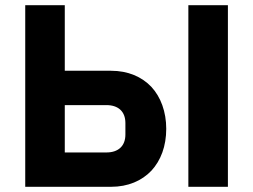

<svg xmlns="http://www.w3.org/2000/svg" viewBox="-20 -718 973 738"><path d="M77 -698H229V-446H407C472 -446 525 -423 562 -384C598 -345 619 -288 619 -223C619 -156 598 -101 562 -62C525 -23 472 0 407 0H77ZM389 -132C434 -132 462 -156 462 -201V-245C462 -290 434 -314 389 -314H229V-132ZM704 -698H856V0H704Z"/></svg>

Font: Plexus Sans Bold
Style: Regular
Weight: 700
Version: Version 2.001;PS 002.001;hotconv 1.0.70;makeotf.lib2.5.58329